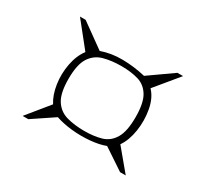

<svg xmlns="http://www.w3.org/2000/svg" viewBox="-87 -679 660 616"><g transform="rotate(30 243.0 -371.0)"><path d="M363 -469Q385 -446 392 -407.5Q399 -369 393 -330Q387 -291 369 -265L434 -187H413L335 -239Q312 -230 278.5 -227Q245 -224 211.5 -227.5Q178 -231 152 -240L73 -187H52L118 -268Q102 -293 96.5 -329.5Q91 -366 98 -403Q105 -440 124 -465L52 -555H73L162 -491Q198 -504 240 -503.5Q282 -503 325 -493L413 -555H434ZM120 -364Q120 -311 136.5 -285.5Q153 -260 182 -252Q211 -244 247 -244Q283 -244 310 -252Q337 -260 352.5 -286Q368 -312 368 -364Q368 -417 352.5 -442.5Q337 -468 310 -476Q283 -484 247 -484Q211 -484 182 -476Q153 -468 136.5 -442.5Q120 -417 120 -364Z"/></g></svg>

Font: Genos Thin ExtraLight
Style: Regular
Weight: 250
Version: Version 1.010